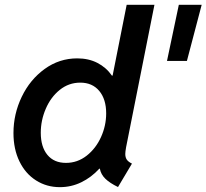

<svg xmlns="http://www.w3.org/2000/svg" viewBox="-20 -772 860 800"><path d="M396 -69.3H394Q360.4 -32.7 318.6 -12.5Q276.9 7.8 229.5 7.8Q174.3 7.8 130.1 -20.3Q85.9 -48.3 61 -99.6Q36.1 -150.9 36.1 -217.8Q36.1 -296.9 70.6 -368.7Q105 -440.4 166 -484.6Q227.1 -528.8 301.8 -528.8Q349.1 -528.8 385.7 -510Q422.4 -491.2 446.3 -457H449.2L507.8 -752H623.5L505.4 -158.7Q502 -139.2 502 -130.4Q502 -116.2 508.3 -106.9Q514.6 -97.7 529.8 -90.3L471.7 7.3Q437.5 -9.3 418.9 -27.3Q400.4 -45.4 396 -69.3ZM422.4 -299.8Q422.4 -358.4 393.6 -393.1Q364.7 -427.7 314.5 -427.7Q266.6 -427.7 229 -397.5Q191.4 -367.2 170.7 -318.8Q149.9 -270.5 149.9 -218.8Q149.9 -160.2 177.5 -126.7Q205.1 -93.3 254.9 -93.3Q302.7 -93.3 341.1 -123.3Q379.4 -153.3 400.9 -200.9Q422.4 -248.5 422.4 -299.8ZM725.1 -752H820.3L758.8 -518.1H675.8Z"/></svg>

Font: Reddit Sans Fudge SmBold Italic
Style: Regular
Weight: 600
Italic angle: -11.25°
Designer: Stephen Hutchings
Version: Version 1.013